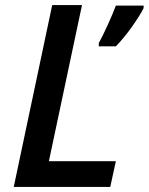

<svg xmlns="http://www.w3.org/2000/svg" viewBox="-20 -734 584 754"><path d="M34 0 185 -714H302L172 -101H435L413 0ZM368 -552H435Q468 -586 499 -630Q530 -674 544 -702V-712H435Q423 -680 403 -636Q383 -592 368 -565Z"/></svg>

Font: Noto Sans UI Medium
Style: Italic
Weight: 500
Italic angle: -12°
Designer: Monotype Design Team
Foundry: Monotype Imaging Inc.
Version: Version 1.901